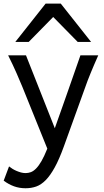

<svg xmlns="http://www.w3.org/2000/svg" viewBox="-30 -801 567 1051"><path d="M319.8 0Q294.4 70.3 270 114.7Q245.6 159.2 220.5 184.8Q195.3 210.4 168.2 220Q141.1 229.5 109.9 229.5Q76.2 229.5 46.6 218.8Q17.1 208 -9.8 188L19.5 109.9Q27.3 116.2 37.8 122.8Q48.3 129.4 60.3 134.5Q72.3 139.6 85 143.1Q97.7 146.5 109.9 146.5Q124.5 146.5 138.7 141.4Q152.8 136.2 167.2 121.8Q181.6 107.4 196.8 81.3Q211.9 55.2 229 12.7L92.8 -324.7Q79.1 -357.9 61 -399.4Q43 -440.9 14.6 -498H112.3L270 -99.1Q279.3 -125.5 290.3 -156.5Q301.3 -187.5 313 -220.5Q324.7 -253.4 336.4 -286.9Q348.1 -320.3 358.9 -351.1Q384.3 -423.3 410.2 -498H507.8Q495.1 -469.7 484.9 -445.6Q474.6 -421.4 465.8 -400.1Q457 -378.9 450 -360.4Q442.9 -341.8 437 -324.7ZM53.7 -571.3 219.7 -781.2H302.7L468.8 -571.3H395.5L261.2 -708L127 -571.3Z"/></svg>

Font: Andika
Style: Regular
Weight: 400
Designer: Victor Gaultney, Annie Olsen, Julie Remington, Don Collingsworth, Eric Hays
Foundry: SIL International
Version: Version 1.001